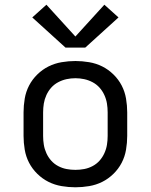

<svg xmlns="http://www.w3.org/2000/svg" viewBox="-20 -787 640 815"><path d="M300 8Q271 8 241.5 3Q212 -2 186 -15Q160 -28 138.5 -49Q117 -70 103.5 -96Q90 -122 85 -151.5Q80 -181 80 -210V-310Q80 -339 85 -368.5Q90 -398 103.5 -424Q117 -450 138.5 -471Q160 -492 186 -505Q212 -518 241.5 -523Q271 -528 300 -528Q329 -528 358.5 -523Q388 -518 414 -505Q440 -492 461.5 -471Q483 -450 496.5 -424Q510 -398 515 -368.5Q520 -339 520 -310V-210Q520 -181 515 -151.5Q510 -122 496.5 -96Q483 -70 461.5 -49Q440 -28 414 -15Q388 -2 358.5 3Q329 8 300 8ZM300 -66Q319 -66 337.5 -69.5Q356 -73 373 -82Q390 -91 402.5 -105Q415 -119 423 -136.5Q431 -154 434 -172.5Q437 -191 437 -210V-310Q437 -329 434 -347.5Q431 -366 423 -383.5Q415 -401 402.5 -415Q390 -429 373 -438Q356 -447 337.5 -451Q319 -455 300 -455Q281 -455 262.5 -451Q244 -447 227 -438Q210 -429 197.5 -415Q185 -401 177 -383.5Q169 -366 166 -347.5Q163 -329 163 -310V-210Q163 -191 166 -172.5Q169 -154 177 -136.5Q185 -119 197.5 -105Q210 -91 227 -82Q244 -73 262.5 -69.5Q281 -66 300 -66ZM258 -585 117 -713 177 -767 300 -632 423 -767 483 -713 342 -585Z"/></svg>

Font: Iosevka SS04 Extended
Style: Regular
Weight: 400
Width: 7
Monospace: yes
Designer: Belleve Invis
Foundry: Belleve Invis
Version: Version 19.0.0; ttfautohint (v1.8.4)